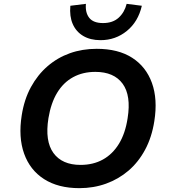

<svg xmlns="http://www.w3.org/2000/svg" viewBox="-20 -969 883 999"><path d="M393 10Q283 10 209.5 -37Q136 -84 105.5 -169.5Q75 -255 93 -369Q106 -452 141 -516Q176 -580 227.5 -624.5Q279 -669 343.5 -692Q408 -715 483 -715Q595 -715 667.5 -668.5Q740 -622 770.5 -537.5Q801 -453 783 -339Q770 -255 735 -190Q700 -125 648.5 -81Q597 -37 532 -13.5Q467 10 393 10ZM399 -111Q465 -111 515.5 -139Q566 -167 599 -221Q632 -275 644 -354Q663 -472 618 -533.5Q573 -595 476 -595Q411 -595 360.5 -567.5Q310 -540 277.5 -486.5Q245 -433 232 -354Q213 -235 258 -173Q303 -111 399 -111ZM503 -760Q450 -760 413 -782Q376 -804 358.5 -844Q341 -884 346 -939L427 -949Q423 -903 444.5 -876Q466 -849 516 -849Q567 -849 597.5 -877Q628 -905 639 -949L718 -939Q699 -856 640 -808Q581 -760 503 -760Z"/></svg>

Font: Nunito Sans 6pt
Style: Bold Italic
Weight: 700
Italic angle: -9°
Version: Version 3.101;gftools[0.9.27]